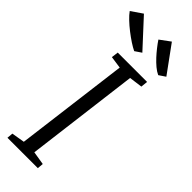

<svg xmlns="http://www.w3.org/2000/svg" viewBox="-331 -1011 1032 1032"><g transform="rotate(45 184.5 -495.0)"><path d="M7 0 10 -34.5 84.5 -47 167 -693.5 97.5 -703.5 102.5 -743H325.5L321.5 -703.5L246 -693.5L164.5 -47L241 -34.5L238 0ZM379 -836 342 -811Q323.5 -819.5 304.8 -835.2Q286 -851 268.2 -870.2Q250.5 -889.5 234.8 -909.5Q219 -929.5 207.5 -947L266.5 -990.5ZM196.5 -836 159.5 -811Q141.5 -819.5 117.5 -835.2Q93.5 -851 68.8 -870.2Q44 -889.5 23 -909.5Q2 -929.5 -10 -946.5L54 -990.5Z"/></g></svg>

Font: Merriweather 20pt Light
Style: Italic
Weight: 300
Italic angle: -7.8°
Version: Version 2.101